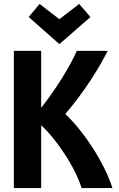

<svg xmlns="http://www.w3.org/2000/svg" viewBox="-20 -950 600 970"><path d="M50 0V-693H188V-405Q213 -437 239.5 -474.5Q266 -512 290.5 -551Q315 -590 335 -626.5Q355 -663 368 -693H524Q509 -663 487 -624.5Q465 -586 437 -543.5Q409 -501 377 -458Q345 -415 310 -374Q345 -341 380.5 -297Q416 -253 448 -203.5Q480 -154 506 -102Q532 -50 548 0H392Q380 -39 357.5 -84Q335 -129 306 -173Q277 -217 246.5 -254.5Q216 -292 188 -317V0ZM280 -727 125 -864 180 -930 280 -853 380 -930 437 -864Z"/></svg>

Font: Ubuntu Sans Mono
Style: Bold
Weight: 700
Monospace: yes
Designer: Dalton Maag Ltd
Foundry: Dalton Maag Ltd
Version: Version 1.006